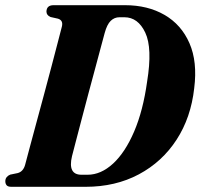

<svg xmlns="http://www.w3.org/2000/svg" viewBox="-28 -720 772 740"><path d="M-7.5 -21.5Q-7.5 -31 -2 -37.5Q3.5 -44 11.5 -47L40.5 -53Q62 -59 69 -85.5Q75 -108 86.2 -150.2Q97.5 -192.5 112 -246Q126.5 -299.5 141.8 -356.2Q157 -413 170.8 -465.2Q184.5 -517.5 195 -557.8Q205.5 -598 210.5 -617.5Q216.5 -641.5 195.5 -648L166.5 -654.5Q151.5 -661 151 -675Q151.5 -700 178.5 -700H453.5Q541.5 -700 606.2 -662.5Q671 -625 702.2 -553.5Q733.5 -482 720.5 -380Q708 -267 652.5 -181.5Q597 -96 507 -48Q417 0 301.5 0H16Q2.5 0 -2.5 -6Q-7.5 -12 -7.5 -21.5ZM309.5 -46.5Q361 -46.5 407.8 -89.5Q454.5 -132.5 489 -213Q523.5 -293.5 539 -405.5Q560 -534.5 532 -594Q504 -653.5 451.5 -653.5H432.5Q413 -653.5 398.8 -639.8Q384.5 -626 375.5 -593Q371 -576.5 361.5 -541Q352 -505.5 339.5 -458.8Q327 -412 313.2 -361Q299.5 -310 287 -261.8Q274.5 -213.5 264.5 -175.8Q254.5 -138 249.5 -118Q232.5 -46.5 286 -46.5Z"/></svg>

Font: Fraunces 144pt Soft
Style: Bold Italic
Weight: 700
Italic angle: -16°
Version: Version 1.000;[b76b70a41]